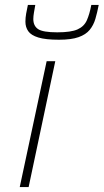

<svg xmlns="http://www.w3.org/2000/svg" viewBox="-20 -758 420 778"><path d="M60 0 169 -510H204L96 0ZM219 -597Q165 -597 135.5 -606Q106 -615 94.5 -631.5Q83 -648 83 -670Q83 -686 86 -703Q89 -720 93 -738H123Q120 -721 117.5 -706.5Q115 -692 115 -681Q115 -653 134.5 -640Q154 -627 212 -627Q268 -627 294.5 -639Q321 -651 332 -676Q343 -701 350 -738H380Q374 -707 366.5 -681.5Q359 -656 343.5 -637Q328 -618 298.5 -607.5Q269 -597 219 -597Z"/></svg>

Font: Saira Expanded Thin
Style: Italic
Weight: 250
Width: 7
Italic angle: -12°
Designer: Hector Gatti with collaboration of the Omnibus-Type team
Foundry: Omnibus-Type
Version: Version 1.101